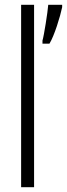

<svg xmlns="http://www.w3.org/2000/svg" viewBox="-20 -780 279 800"><path d="M122 0V-760H68V0ZM239 -750V-760H181C179 -731 163 -630 157 -611V-598H186C206 -630 231 -711 239 -750Z"/></svg>

Font: Noto Sans Devanagari UI ExtraCondensed Light
Style: Regular
Weight: 300
Width: 2
Designer: Jelle Bosma - Monotype Design Team
Foundry: Monotype Imaging Inc.
Version: Version 2.004